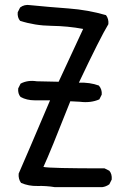

<svg xmlns="http://www.w3.org/2000/svg" viewBox="-20 -774 540 788"><path d="M205.1 -5.9Q169.9 -11.7 133.8 -10.7Q97.7 -9.8 66.4 -23.4Q54.7 -39.1 56.6 -61.5Q85.9 -127.9 185.5 -362.3Q154.3 -362.3 122.1 -362.3Q89.8 -362.3 64.5 -376Q52.7 -389.6 54.7 -411.1L64.5 -430.7Q93.8 -446.3 130.9 -440.4L220.7 -438.5L321.3 -655.3Q258.8 -667 190.9 -668Q123 -668.9 62.5 -688.5Q50.8 -702.1 52.7 -723.6L62.5 -743.2Q80.1 -756.8 103.5 -752.9Q181.6 -745.1 261.2 -739.3Q340.8 -733.4 415 -711.9Q426.8 -696.3 424.8 -674.8Q391.6 -620.1 303.7 -434.6Q348.6 -436.5 385.7 -422.9Q399.4 -407.2 397.5 -385.7L387.7 -366.2Q352.5 -350.6 307.6 -356.4L268.6 -358.4Q185.5 -147.5 158.2 -88.9Q183.6 -83 409.2 -83L428.7 -73.2Q440.4 -59.6 438.5 -37.1L428.7 -17.6Q415 -7.8 399.4 -5.9Z"/></svg>

Font: JasonHandwriting1
Style: Regular
Weight: 400
Version: Version 1.48.20